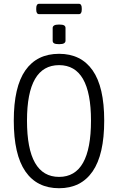

<svg xmlns="http://www.w3.org/2000/svg" viewBox="-20 -991 624 1017"><path d="M293 6Q176 6 114.5 -83Q53 -172 53 -352Q53 -531 114.5 -618.5Q176 -706 293 -706Q409 -706 470.5 -618.5Q532 -531 532 -352Q532 -172 470.5 -83Q409 6 293 6ZM293 -54Q462 -54 462 -352Q462 -646 293 -646Q123 -646 123 -352Q123 -54 293 -54ZM293 -757Q274 -757 266.5 -761.5Q259 -766 259 -775V-843Q259 -851 266.5 -856Q274 -861 293 -861Q312 -861 319.5 -856.5Q327 -852 327 -843V-775Q327 -767 319.5 -762Q312 -757 293 -757ZM188 -916Q172 -916 172 -939V-948Q172 -971 188 -971H397Q413 -971 413 -948V-939Q413 -916 397 -916Z"/></svg>

Font: Asap Condensed Light
Style: Regular
Weight: 300
Width: 3
Designer: Pablo Cosgaya
Foundry: Omnibus-Type
Version: Version 3.001; ttfautohint (v1.8.4.7-5d5b)